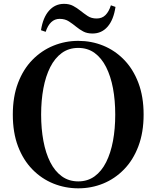

<svg xmlns="http://www.w3.org/2000/svg" viewBox="-20 -975 825 1013"><path d="M196.3 -815.6Q206.5 -882.2 238.4 -918.4Q270.4 -954.7 317.8 -954.7Q345.6 -954.7 365.9 -943.9Q386.1 -933.1 403.6 -919Q422.3 -904.2 442.1 -890.8Q461.9 -877.4 489.8 -877.4Q518.8 -877.4 536.8 -895.8Q554.8 -914.1 565.1 -947L589.3 -938.5Q579.5 -871.2 548.1 -834.7Q516.6 -798.2 468.2 -798.2Q439.4 -798.2 419.4 -808.9Q399.4 -819.6 382.7 -833.4Q364.7 -848.2 344 -861.8Q323.4 -875.5 294.5 -875.5Q268.9 -875.5 250.4 -858.1Q231.9 -840.8 220.9 -807.1ZM392.9 18.6Q324.2 18.6 261.8 -6.5Q199.5 -31.6 151.1 -81Q102.7 -130.4 75.1 -202.8Q47.6 -275.2 47.6 -370.5Q47.6 -464.8 75.1 -537.3Q102.7 -609.9 151.1 -659.3Q199.5 -708.6 261.8 -734Q324.2 -759.4 392.9 -759.4Q462.5 -759.4 524.4 -734.3Q586.3 -709.2 634.4 -659.8Q682.6 -610.4 710.1 -537.9Q737.7 -465.3 737.7 -370.5Q737.7 -276.2 710.1 -203.4Q682.6 -130.6 634.4 -81.3Q586.3 -31.9 524.4 -6.6Q462.5 18.6 392.9 18.6ZM392.9 -18Q442.6 -18 479.3 -44.8Q515.9 -71.5 540 -119.4Q564.1 -167.3 576.1 -231.5Q588 -295.6 588 -370.5Q588 -445.3 576.1 -509.2Q564.1 -573 540 -620.8Q515.9 -668.7 479.3 -695.5Q442.6 -722.2 392.9 -722.2Q343.1 -722.2 306.2 -695.5Q269.3 -668.7 245.1 -620.8Q220.9 -573 209 -509.2Q197 -445.3 197 -370.5Q197 -295.6 209 -231.5Q220.9 -167.3 245.1 -119.4Q269.3 -71.5 306.2 -44.8Q343.1 -18 392.9 -18Z"/></svg>

Font: Noto Serif JP
Style: Regular
Weight: 200
Designer: Ryoko NISHIZUKA 西塚涼子 (kana & ideographs); Frank Grießhammer (Latin, Greek & Cyrillic); Wenlong ZHANG 张文龙 (bopomofo); San
Foundry: Adobe
Version: Version 2.001;hotconv 1.1.0;makeotfexe 2.6.0